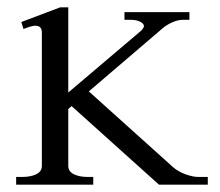

<svg xmlns="http://www.w3.org/2000/svg" viewBox="-20 -503 599 523"><path d="M546 -21V0H413L175 -214L166 -206V-51Q166 -36 181 -28.5Q196 -21 219 -21H234V0H24V-21H40Q64 -21 79 -28.5Q94 -36 94 -51V-415Q94 -433 76 -433Q67 -433 44 -424L38 -443L144 -483H166V-251L364 -419Q372 -427 372 -432Q372 -439 361.5 -444Q351 -449 337 -449H319V-470H496V-449H478Q465 -449 450 -442.5Q435 -436 423 -426L222 -254L451 -48Q466 -35 486 -28Q506 -21 520 -21Z"/></svg>

Font: Taviraj Light
Style: Regular
Weight: 300
Designer: Katatrad Team
Foundry: CadsonDemak
Version: Version 1.001